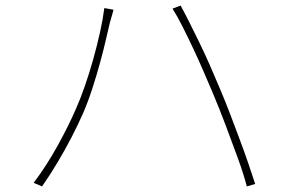

<svg xmlns="http://www.w3.org/2000/svg" viewBox="-20 -695 1040 690"><path d="M253 -304Q269 -340 285 -386Q301 -432 315 -482Q329 -532 339.5 -579.5Q350 -627 355 -666L388 -660Q386 -652 384 -645.5Q382 -639 380 -631.5Q378 -624 375 -614Q370 -594 361.5 -556.5Q353 -519 340.5 -473Q328 -427 312.5 -379Q297 -331 279 -289Q260 -246 237 -201.5Q214 -157 187.5 -112.5Q161 -68 131 -25L101 -38Q149 -102 188.5 -174Q228 -246 253 -304ZM745 -360Q729 -398 711 -439.5Q693 -481 673.5 -522.5Q654 -564 635.5 -600.5Q617 -637 600 -664L629 -675Q643 -650 660.5 -615Q678 -580 697.5 -540Q717 -500 736 -456.5Q755 -413 773 -370Q790 -330 807.5 -284Q825 -238 842 -192.5Q859 -147 873 -106Q887 -65 897 -34L867 -25Q856 -68 835 -126Q814 -184 790.5 -246Q767 -308 745 -360Z"/></svg>

Font: Shanggu Sans SC VF
Style: Regular
Weight: 250
Designer: GuiWonder
Version: Version 1.021